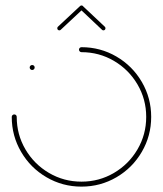

<svg xmlns="http://www.w3.org/2000/svg" viewBox="-20 -694 606 714"><path d="M90.4 -443Q90.4 -447 93.1 -449.6Q95.9 -452.2 99.6 -452.2Q103.7 -452.2 106.3 -449.6Q108.9 -447 108.9 -443Q108.9 -439.3 106.3 -436.5Q103.7 -433.7 99.6 -433.7Q95.9 -433.7 93.1 -436.5Q90.4 -439.3 90.4 -443ZM273.7 -509.3Q273.7 -513.3 276.5 -515.9Q279.3 -518.5 283 -518.5Q353.3 -518.5 413 -483.7Q472.6 -448.9 507.4 -389.3Q542.2 -329.6 542.2 -259.3Q542.2 -188.9 507.4 -129.3Q472.6 -69.6 413 -34.8Q353.3 0 283 0Q212.6 0 153 -34.8Q93.3 -69.6 58.5 -129.3Q23.7 -188.9 23.7 -259.3Q23.7 -263.3 26.5 -265.9Q29.3 -268.5 33 -268.5Q37 -268.5 39.6 -265.9Q42.2 -263.3 42.2 -259.3Q42.2 -193.7 74.6 -138.5Q107 -83.3 162.2 -50.9Q217.4 -18.5 283 -18.5Q348.5 -18.5 403.7 -50.9Q458.9 -83.3 491.3 -138.5Q523.7 -193.7 523.7 -259.3Q523.7 -324.8 491.3 -380Q458.9 -435.2 403.7 -467.6Q348.5 -500 283 -500Q279.3 -500 276.5 -502.8Q273.7 -505.6 273.7 -509.3ZM283 -673.7Q286.3 -673.7 288.5 -671.5Q290.7 -669.3 290.7 -665.9Q290.7 -662.6 288.5 -660.4L205.9 -583.3Q203.7 -581.1 200.7 -581.1Q197.4 -581.1 195.2 -583.3Q193 -585.6 193 -588.9Q193 -592.2 195.2 -594.4L277.8 -671.5Q280 -673.7 283 -673.7ZM288.5 -671.1 370 -594.4Q372.2 -592.2 372.2 -588.9Q372.2 -585.6 370 -583.3Q367.8 -581.1 364.4 -581.1Q361.5 -581.1 359.3 -583.3L278.1 -660Z"/></svg>

Font: 26F Galaxy Sans Hairline
Style: Regular
Weight: 50
Designer: C₂₉H₂₅N₃O₅
Version: Version 1.100